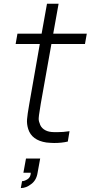

<svg xmlns="http://www.w3.org/2000/svg" viewBox="-20 -738 472 1001"><path d="M192.5 -197 186.5 -158.5Q182.5 -135.5 181.8 -122Q181 -108.5 186.5 -96Q191.5 -76 208.2 -64Q225 -52 248 -50Q253 -49.5 260.5 -49.2Q268 -49 278 -49Q293.5 -49 309.5 -50.2Q325.5 -51.5 342.5 -54L333.5 0Q302 7.5 262.5 7.5Q254.5 7.5 244.5 6.8Q234.5 6 222 5Q145.5 -6.5 127 -65.5Q119 -91.5 121 -116Q122 -128.5 124.8 -148Q127.5 -167.5 132.5 -195L187.5 -508.5H61.5L71 -562.5H197L225 -718.5H285.5L257.5 -562.5H432.5L423 -508.5H248ZM115.5 88.5H189.5L176 162.5Q170 201.5 143 221.5Q116.5 242.5 88.5 242.5L95 206.5Q108 206.5 124 196Q140 185.5 140.5 162.5H102Z"/></svg>

Font: Russisch Sans Light
Style: Italic
Weight: 300
Italic angle: -10°
Designer: Michael Sharanda (font) & Cristiano Sobral (main changes)
Foundry: Michael Sharanda
Version: Version 2.00;September 8, 2020;FontCreator 13.0.0.2681 64-bi